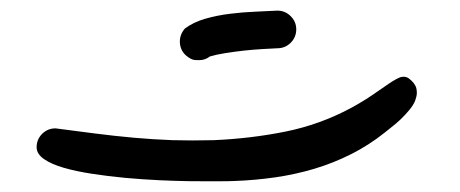

<svg xmlns="http://www.w3.org/2000/svg" viewBox="-20 -341 852 356"><path d="M494.1 -251.5Q482.9 -251 466.1 -250Q449.2 -249 431.6 -247.1Q414.1 -245.1 397.2 -242.4Q380.4 -239.7 369.1 -236.3Q360.4 -229.5 349.6 -229.5Q348.6 -229.5 341.6 -229.7Q334.5 -230 324.7 -238.3Q314 -248 313.5 -262.7V-264.2Q313.5 -277.3 322.8 -288.1Q338.4 -299.8 360.4 -306.2Q382.3 -312.5 406 -315.4Q429.7 -318.4 452.6 -319.3Q475.6 -320.3 494.1 -321.3Q508.8 -321.3 519 -311Q529.3 -300.8 529.3 -286.6Q529.3 -272 519 -261.7Q508.8 -251.5 494.1 -251.5ZM693.4 -95.2Q664.1 -71.8 631.1 -55.2Q598.1 -38.6 563 -28.1Q527.8 -17.6 490.5 -12.2Q453.1 -6.8 414.6 -5.4Q404.8 -4.9 384.3 -4.9H361.8Q349.6 -4.9 328.9 -5.1Q308.1 -5.4 276.1 -6.8Q244.1 -8.3 212.2 -11.2Q180.2 -14.2 150.4 -18.8Q120.6 -23.4 97.9 -30Q75.2 -36.6 61.5 -46.1Q47.9 -55.7 47.9 -67.9Q47.9 -82.5 58.1 -92.8Q68.4 -103 83 -103Q120.6 -98.1 156.2 -93.5Q191.9 -88.9 227.5 -85.7Q263.2 -82.5 299.8 -81.1Q318.4 -80.6 337.4 -80.6Q356.4 -80.6 376 -81.1Q444.3 -84 508.8 -96.9Q573.2 -109.9 630.4 -140.6Q653.8 -153.3 671.1 -165.3Q688.5 -177.2 700.9 -185.8Q713.4 -194.3 722.2 -197.8Q725.6 -198.7 728.5 -198.7Q733.4 -198.7 737.8 -195.8Q749.5 -187 752 -177.2Q752.9 -172.9 752.9 -168.9Q752.9 -163.1 750 -155Q747.1 -147 739.3 -137.5Q731.4 -127.9 722.7 -119.6Q713.9 -111.3 705.6 -105Q697.3 -98.6 693.4 -95.2Z"/></svg>

Font: DimaLatifi
Style: regular
Weight: 400
Designer: R.Balvardi
Foundry: Dima Software Group
Version: Version 1.00;January 29, 2019;FontCreator 11.5.0.2427 64-bit